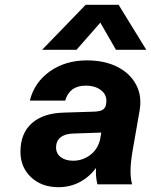

<svg xmlns="http://www.w3.org/2000/svg" viewBox="-20 -766 628 798"><path d="M336 -746H473L588 -559H462L397 -672L298 -559H155ZM531 -139Q523 -91 522.5 -58.5Q522 -26 529 0H385Q377 -29 379 -68Q351 -30 311 -9Q271 12 223 12Q153 12 109 -29.5Q65 -71 65 -135Q65 -212 112.5 -254Q160 -296 246 -298L372 -302Q395 -303 405.5 -309Q416 -315 420 -328L421 -335Q427 -368 402.5 -389Q378 -410 336 -410Q269 -410 251 -348H104Q123 -424 187.5 -469.5Q252 -515 341 -515Q415 -515 468 -488Q521 -461 546 -413.5Q571 -366 560 -305ZM213 -153Q213 -128 232.5 -113Q252 -98 284 -98Q323 -98 354.5 -121.5Q386 -145 396 -186L401 -215L285 -211Q250 -210 231.5 -195Q213 -180 213 -153Z"/></svg>

Font: Overused Grotesk
Style: Bold Italic
Weight: 700
Italic angle: -10°
Version: Version 0.003